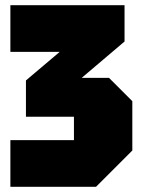

<svg xmlns="http://www.w3.org/2000/svg" viewBox="-20 -720 550 740"><path d="M350 0H20V-180H265V-270H80V-410L210 -520H20V-700H460V-560L295 -420H400L490 -330V-140Z"/></svg>

Font: Tektur Condensed Black
Style: Regular
Weight: 900
Width: 3
Designer: Adam Jagosz
Foundry: Adam Jagosz
Version: Version 1.005;gftools[0.9.30]